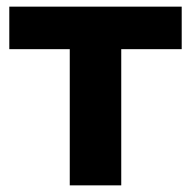

<svg xmlns="http://www.w3.org/2000/svg" viewBox="-20 -558 575 578"><path d="M527 -538H8V-410H190V0H345V-410H527Z"/></svg>

Font: Talent SemiBold
Style: Bold
Weight: 700
Designer: Mike Powis
Version: Version 1.001;hotconv 1.0.109;makeotfexe 2.5.65596